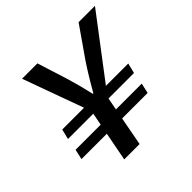

<svg xmlns="http://www.w3.org/2000/svg" viewBox="-163 -792 946 946"><g transform="rotate(-45 310.5 -318.5)"><path d="M188 0 242 -281 113 -637H220L270 -479Q280 -446 289.5 -410Q299 -374 307 -338H311Q330 -372 352.5 -409Q375 -446 397 -479L507 -637H621L347 -276L295 0ZM40 -150 52 -203H513L501 -150ZM63 -267 76 -320H536L523 -267Z"/></g></svg>

Font: Source Code Pro SemiBold
Style: Italic
Weight: 600
Italic angle: -11°
Monospace: yes
Designer: Paul D. Hunt, Teo Tuominen
Foundry: Adobe Systems Incorporated
Version: Version 1.016;hotconv 1.0.116;makeotfexe 2.5.65601